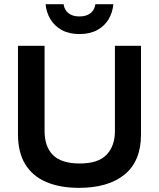

<svg xmlns="http://www.w3.org/2000/svg" viewBox="-20 -896 767 926"><path d="M360.8 10Q270 10 203.8 -17.9Q137.5 -45.8 102.1 -103.3Q66.7 -160.8 66.7 -248.3V-675H195V-264.2Q195 -188.3 235.8 -147.9Q276.7 -107.5 365 -107.5Q453.3 -107.5 493.8 -149.6Q534.2 -191.7 534.2 -263.3V-675H660V-246.7Q660 -119.2 581.2 -54.6Q502.5 10 360.8 10ZM363.3 -731.7Q313.3 -731.7 277.9 -751.2Q242.5 -770.8 222.9 -803.8Q203.3 -836.7 200 -875.8H286.7Q290 -849.2 309.6 -832.9Q329.2 -816.7 363.3 -816.7Q397.5 -816.7 417.1 -832.9Q436.7 -849.2 440 -875.8H526.7Q523.3 -836.7 504.2 -803.8Q485 -770.8 449.2 -751.2Q413.3 -731.7 363.3 -731.7Z"/></svg>

Font: Funnel Display SemiBold
Style: Regular
Weight: 600
Designer: NORD ID, Kristian Moeller
Foundry: Dicotype
Version: Version 1.000